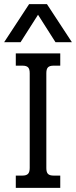

<svg xmlns="http://www.w3.org/2000/svg" viewBox="-37 -904 366 924"><path d="M103 -884H189L309 -701H230L146 -833L62 -701H-17ZM39 -59H71Q90 -59 98 -67.5Q106 -76 106 -96V-552Q106 -572 98 -580Q90 -588 71 -588H39V-647H253V-588H221Q202 -588 194 -580Q186 -572 186 -552V-95Q186 -75 194 -67Q202 -59 221 -59H253V0H39Z"/></svg>

Font: Pridi Light
Style: Regular
Weight: 300
Designer: Katatrad Team
Foundry: CadsonDemak
Version: Version 1.003